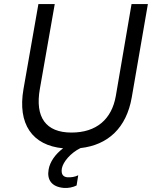

<svg xmlns="http://www.w3.org/2000/svg" viewBox="-20 -720 758 940"><path d="M292 200C312 202 338 197 355 188L363 138C348 146 328 149 310 148C289 146 278 133 283 104C289 73 325 29 374 5C509 -10 599 -94 625 -243L704 -700H624L547 -250C527 -136 452 -71 330 -71C204 -71 151 -146 175 -284L248 -700H168L95 -284C65 -113 138 -8 289 6C249 36 224 74 218 110C209 160 233 195 292 200Z"/></svg>

Font: Fixel Display
Style: Italic
Weight: 400
Italic angle: -10°
Designer: AlfaBravo + MacPaw
Foundry: Kyrylo Tkachov, Marchela Mozhyna, Serhii Makarenko, Maria Weinstein, Zakhar Kryvoshyya
Version: Version 1.210;Glyphs 3.2 (3217)